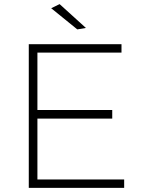

<svg xmlns="http://www.w3.org/2000/svg" viewBox="-20 -914 687 934"><path d="M270 -894 398 -778 356 -771 229 -874ZM120 -699H571V-658H162V-379H526V-337H162V-41H584V0H120Z"/></svg>

Font: TypoPRO Montserrat
Style: Regular
Weight: 275
Designer: Julieta Ulanovsky
Foundry: Julieta Ulanovsky
Version: Version 6.001